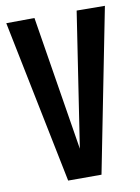

<svg xmlns="http://www.w3.org/2000/svg" viewBox="-81 -756 591 811"><g transform="rotate(-10 214.5 -350.5)"><path d="M145 0 3 -700 124 -701 217 -124 305 -701 426 -700 288 0Z"/></g></svg>

Font: Georama Condensed SemiBold
Style: Regular
Weight: 600
Width: 3
Designer: Jean-Baptiste Levee
Foundry: Production Type
Version: Version 1.000